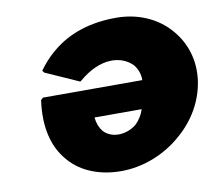

<svg xmlns="http://www.w3.org/2000/svg" viewBox="-77 -768 1010 882"><g transform="rotate(-10 427.5 -327.0)"><path d="M341 -242H561C554 -219 541 -196 520 -176C499 -159 470 -146 437 -146C408 -146 384 -157 367 -175C353 -192 344 -214 341 -242ZM587 -373H124L113 -363V-361C96 -239 121 -143 177 -79L183 -72C237 -11 322 22 420 22C522 22 622 -18 697 -82L705 -89C776 -150 825 -234 838 -326C851 -418 824 -502 771 -564L765 -571C708 -636 620 -676 518 -676C404 -676 299 -647 215 -575L206 -567C184 -548 163 -524 144 -498L142 -495L150 -485L305 -416L309 -418C416 -510 513 -497 562 -446C578 -426 588 -400 587 -373Z"/></g></svg>

Font: Hussar Woodtype
Style: UltraObl
Weight: 900
Foundry: Cannot Into Space Fonts
Version: Version 1.07